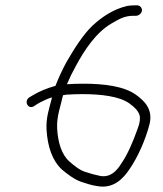

<svg xmlns="http://www.w3.org/2000/svg" viewBox="-20 -658 609 718"><path d="M215.7 -302C221.8 -303 221.8 -303 227.9 -304C246.7 -305.3 266.7 -306 288.1 -306C356.7 -306 425.5 -298.3 463.5 -271.5C479.5 -260.2 501.2 -241.4 503.2 -221C504.1 -201.6 499.7 -190.8 493.7 -174C478.5 -130.9 458 -81.3 432.7 -45C416 -18.4 392.6 6.4 355 0C334.8 -4.4 317.6 -8.8 299.6 -15C277.9 -21.4 255.7 -39.8 239.7 -54C210 -79.9 196.2 -127 193.7 -178C191.4 -223.1 206.5 -259.7 215.7 -302ZM510.8 -618.5C511.9 -628.6 503.2 -638 492.9 -638H482.9C474.2 -638 465.5 -637.3 456.7 -636C406.4 -624.7 362.1 -596 325.9 -562C290.1 -528.3 255.4 -472.3 228.7 -426C211.6 -395 199.9 -368.1 187.3 -337C155.7 -328.2 125.5 -315.9 101.5 -301L89.8 -294C67.8 -279.4 85.1 -247.1 107.4 -261L119.2 -269C134.1 -277.4 154.2 -287.7 173.8 -294L173.2 -288C162.6 -248 151.7 -216.5 154.1 -173C157.7 -110 175.8 -56.9 211.5 -24C230.9 -7.5 258.1 13.2 283.7 22C302.7 28.2 322.6 35.1 344 38C402.9 48.6 439.6 12.1 464.7 -26C496.1 -71.6 524.2 -135.5 539.3 -194C552.8 -250.5 519.2 -281.5 487.9 -304C444.5 -335.1 371 -345 292.2 -345C270.8 -345 250.1 -344.3 230 -343C230.7 -343.7 231.1 -344.3 231.2 -345C240.1 -366.3 250.7 -388 263 -410C296.2 -472.2 339.7 -536.8 396.7 -570C423.5 -585.6 444.6 -599 478.8 -599H488.8C499.1 -599 509.8 -608.4 510.8 -618.5Z"/></svg>

Font: Just Breathe
Style: Obl2
Weight: 400
Foundry: Cannot Into Space Fonts
Version: Version 0.72